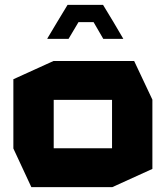

<svg xmlns="http://www.w3.org/2000/svg" viewBox="-20 -770 682 790"><path d="M201 -359V-519H532L607 -360V-359ZM109 0 35 -159V-160H441V0ZM35 -160V-444L200 -519H201V-160ZM441 0V-359H607V-75L442 0ZM215 -679 258 -750H404L447 -679ZM175 -610V-612L215 -679H303L262 -610ZM405 -610 365 -679H447L487 -611V-610Z"/></svg>

Font: Foldit
Style: Bold
Weight: 700
Version: Version 1.003